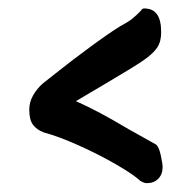

<svg xmlns="http://www.w3.org/2000/svg" viewBox="-20 -466 455 448"><path d="M279.3 -165Q322.3 -140.6 344.7 -128.4Q351.1 -122.6 355.2 -103.3Q359.4 -84 359.4 -75.7Q359.4 -59.1 349.1 -48.8Q338.9 -38.6 322.8 -38.6Q317.9 -38.6 313.5 -40.8Q309.1 -43 308.1 -43.5Q290.5 -59.6 249.8 -83Q209 -106.4 162.6 -127.2Q116.2 -147.9 81.5 -157.2Q65.4 -163.6 56.9 -175Q48.3 -186.5 48.3 -210.4Q48.3 -227.5 57.1 -243.2Q65.9 -258.8 79.6 -271Q88.4 -277.8 118.9 -302Q149.4 -326.2 189.5 -355.7Q229.5 -385.3 260.3 -404.8Q279.8 -415 289.3 -422.9Q298.8 -430.7 307.6 -439.9Q308.6 -440.9 310.1 -442.9Q311.5 -444.8 313 -445.6Q314.5 -446.3 315.9 -446.3Q336.9 -446.3 346.4 -432.6Q356 -418.9 356 -391.6Q356.4 -369.6 346.9 -355.2Q337.4 -340.8 314.7 -325.2Q292 -309.6 233.9 -275.4Q196.3 -253.4 157.2 -230Q186.5 -216.8 214.8 -201.7Q243.2 -186.5 279.3 -165Z"/></svg>

Font: Dekko
Style: Regular
Weight: 400
Designer: Multiple
Foundry: Sorkin Type
Version: Version 2.001